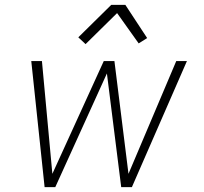

<svg xmlns="http://www.w3.org/2000/svg" viewBox="-20 -772 840 792"><path d="M164 0 109 -520H153L196 -55L408 -520H452L510 -55L707 -520H751L524 0H480L421 -469L208 0ZM333 -590 303 -618 439 -752H497L587 -615L552 -593L463 -718Z"/></svg>

Font: Iosevka Aile Extralight
Style: Italic
Weight: 200
Italic angle: -9°
Designer: Belleve Invis
Foundry: Belleve Invis
Version: Version 31.1.0; ttfautohint (v1.8.4)